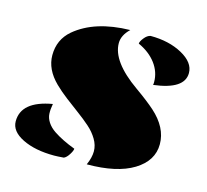

<svg xmlns="http://www.w3.org/2000/svg" viewBox="-80 -593 743 689"><g transform="rotate(15 291.5 -249.0)"><path d="M323.2 -502Q295.4 -475.6 295.4 -446.3Q295.4 -377.9 399.4 -304.7Q446.3 -271.5 472.7 -248Q531.7 -195.3 531.7 -133.5Q531.7 -71.8 470 -33.9Q408.2 3.9 296.9 3.9Q309.6 -24.4 309.6 -47.4Q309.6 -70.3 296.6 -92Q283.7 -113.8 263.2 -131.8Q242.7 -149.9 217.8 -168.2Q192.9 -186.5 168 -205.6Q143.1 -224.6 122.6 -244.6Q76.2 -290 76.2 -342.8Q76.2 -400.9 119.1 -437.5Q192.9 -499.5 323.2 -502ZM398.9 -500.5Q467.8 -500.5 517.1 -473.4Q566.4 -446.3 566.4 -407.2Q566.4 -346.7 453.1 -333Q454.1 -336.4 454.1 -343.8Q454.1 -380.9 430.7 -412.4Q407.2 -443.8 365.2 -462.9Q365.2 -470.7 376 -484.4Q386.7 -498 398.9 -500.5ZM211.4 2Q187 3.9 175.3 3.9Q104.5 3.9 57.6 -19.3Q10.7 -42.5 10.7 -79.6Q10.7 -154.3 123.5 -173.8Q119.6 -152.8 120.4 -137Q121.1 -121.1 131.1 -105.7Q141.1 -90.3 159.2 -78.1Q191.4 -56.6 239.3 -38.6Q239.3 -31.2 230.2 -16.8Q221.2 -2.4 211.4 2Z"/></g></svg>

Font: Emblema One
Style: Regular
Weight: 400
Designer: Riccardo De Franceschi
Foundry: Riccardo De Franceschi
Version: Version 1.003